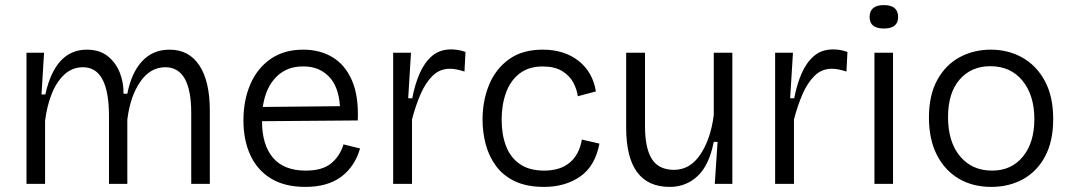

<svg xmlns="http://www.w3.org/2000/svg" viewBox="-20 -722 4212 754"><path d="M84 0V-515H153L143 -351H158Q197 -527 321 -527Q371 -527 403 -501.5Q435 -476 450.5 -436.5Q466 -397 465 -354H480Q496 -436 538 -481.5Q580 -527 646 -527Q722 -527 763 -465Q804 -403 804 -287V0H731V-278Q731 -458 629 -458Q570 -458 530.5 -400.5Q491 -343 480 -252V0H408V-266Q408 -458 306 -458Q264 -458 233 -429.5Q202 -401 183 -353Q164 -305 157 -247V0Z M1179 12Q1099 12 1045 -20.5Q991 -53 963.5 -112Q936 -171 936 -249Q936 -329 963.5 -392Q991 -455 1043.5 -491Q1096 -527 1171 -527Q1236 -527 1285.5 -497.5Q1335 -468 1362 -406.5Q1389 -345 1385 -249L1009 -246Q1009 -153 1052 -102.5Q1095 -52 1181 -52Q1246 -52 1280.5 -80.5Q1315 -109 1329 -155L1394 -139Q1373 -67 1319.5 -27.5Q1266 12 1179 12ZM1171 -461Q1107 -462 1065 -420Q1023 -378 1012 -302L1315 -305Q1310 -383 1270.5 -422.5Q1231 -462 1171 -461Z M1524 0V-515H1594L1583 -336H1599Q1609 -390 1628 -433.5Q1647 -477 1677 -502.5Q1707 -528 1752 -528Q1763 -528 1777 -526Q1791 -524 1808 -518L1804 -441Q1789 -446 1774.5 -449Q1760 -452 1747 -452Q1707 -452 1679 -424.5Q1651 -397 1631.5 -352Q1612 -307 1598 -253V0Z M2117 12Q2049 12 2002.5 -10Q1956 -32 1928 -70Q1900 -108 1887.5 -155Q1875 -202 1875 -252Q1875 -326 1900.5 -388.5Q1926 -451 1978.5 -489Q2031 -527 2111 -527Q2196 -527 2252 -483Q2308 -439 2320 -363L2249 -344Q2246 -370 2231.5 -397.5Q2217 -425 2187.5 -443Q2158 -461 2111 -461Q2056 -461 2020 -433Q1984 -405 1967 -357.5Q1950 -310 1950 -252Q1950 -194 1967 -149Q1984 -104 2021 -78Q2058 -52 2117 -52Q2180 -52 2217.5 -83.5Q2255 -115 2265 -174L2334 -158Q2317 -69 2258 -28.5Q2199 12 2117 12Z M2610 12Q2439 12 2439 -221V-515H2513V-226Q2513 -140 2540 -97.5Q2567 -55 2627 -55Q2690 -55 2730.5 -115.5Q2771 -176 2783 -270V-515H2856V0H2787L2798 -165H2783Q2765 -73 2719.5 -30.5Q2674 12 2610 12Z M3024 0V-515H3094L3083 -336H3099Q3109 -390 3128 -433.5Q3147 -477 3177 -502.5Q3207 -528 3252 -528Q3263 -528 3277 -526Q3291 -524 3308 -518L3304 -441Q3289 -446 3274.5 -449Q3260 -452 3247 -452Q3207 -452 3179 -424.5Q3151 -397 3131.5 -352Q3112 -307 3098 -253V0Z M3414 0V-515H3487V0ZM3451 -610Q3395 -610 3395 -655Q3395 -702 3451 -702Q3507 -702 3507 -655Q3507 -610 3451 -610Z M3873 12Q3800 12 3745 -20.5Q3690 -53 3659 -114Q3628 -175 3628 -260Q3628 -349 3661 -408.5Q3694 -468 3749 -497.5Q3804 -527 3871 -527Q3940 -527 3995.5 -495.5Q4051 -464 4083.5 -403.5Q4116 -343 4116 -255Q4116 -167 4084 -107.5Q4052 -48 3997 -18Q3942 12 3873 12ZM3876 -52Q3952 -52 3997 -107Q4042 -162 4042 -254Q4042 -348 3995.5 -405Q3949 -462 3869 -462Q3794 -462 3748.5 -409.5Q3703 -357 3703 -262Q3703 -165 3750 -108.5Q3797 -52 3876 -52Z"/></svg>

Font: Bricolage Grotesque 12pt Light
Style: Regular
Weight: 300
Designer: Mathieu Triay
Foundry: Atelier Triay
Version: Version 1.001; ttfautohint (v1.8.4.7-5d5b);gftools[0.9.33.de